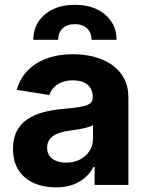

<svg xmlns="http://www.w3.org/2000/svg" viewBox="-20 -782 624 812"><path d="M216.2 10.4Q164.2 10.4 123 -8Q81.8 -26.3 58.4 -62.4Q35 -98.5 35 -152.3Q35 -198 51.5 -228.7Q68 -259.4 96.8 -278.3Q125.6 -297.2 162.4 -307.1Q199.1 -317 239.8 -320.7Q287.3 -325.3 316.4 -329.6Q345.4 -333.9 358.7 -342.9Q372.1 -352 372.1 -369.3V-371.7Q372.1 -394.2 362.4 -410Q352.6 -425.7 334.1 -433.9Q315.5 -442.2 288.7 -442.2Q261.5 -442.2 241.2 -434.1Q220.9 -426 207.7 -412Q194.4 -398 188.7 -380.1L50.6 -402Q63.9 -449.4 96.4 -483.1Q128.9 -516.8 177.9 -534.8Q226.9 -552.7 289.3 -552.7Q334.7 -552.7 376.6 -542.1Q418.6 -531.4 451.6 -509.1Q484.7 -486.7 503.9 -451.7Q523 -416.7 523 -368.2V0H380.1V-76H375.4Q362.1 -50.5 340.2 -31.1Q318.3 -11.7 287.5 -0.7Q256.7 10.4 216.2 10.4ZM259.4 -94.1Q292.8 -94.1 318.4 -107.5Q344 -120.9 358.6 -143.7Q373.2 -166.5 373.2 -194.9V-252.7Q366.4 -248.4 353.9 -244.6Q341.4 -240.8 326 -237.8Q310.6 -234.8 295.6 -232.5Q280.5 -230.3 268.2 -228.5Q241.3 -224.7 221.3 -216.1Q201.4 -207.4 190.3 -193.1Q179.3 -178.8 179.3 -157.4Q179.3 -126.3 201.8 -110.2Q224.3 -94.1 259.4 -94.1ZM120.9 -613.7Q120.9 -657.9 143.1 -691.2Q165.3 -724.4 205 -743.1Q244.6 -761.7 296.9 -761.7Q349.3 -761.7 388.9 -743.1Q428.4 -724.4 450.6 -691.2Q472.9 -657.9 472.9 -613.7H367.2Q367.2 -643.9 348.1 -661.9Q329.1 -679.9 296.9 -679.9Q264.1 -679.9 245 -661.9Q226 -643.9 226 -613.7Z"/></svg>

Font: GitLab Sans
Style: Regular
Weight: 400
Designer: Rasmus Andersson
Foundry: Modifications by GitLab B.V., manufactured by rsms
Version: Version 4.000;git-c8fb6b7